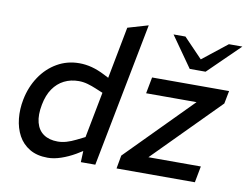

<svg xmlns="http://www.w3.org/2000/svg" viewBox="-82 -886 1301 1009"><g transform="rotate(10 568.5 -381.5)"><path d="M230.6 7.5Q172.9 7.5 133.8 -16Q94.6 -39.4 73.2 -78.9Q51.8 -118.5 46.5 -168.7Q41.2 -219 51.7 -271.8Q65.4 -340.8 101.6 -394.9Q137.8 -449 191.4 -479.8Q244.9 -510.6 309.5 -510.6Q343.1 -510.6 376.5 -501.8Q409.8 -493 446.9 -474L495.2 -449.1L464.7 -427.3L524.2 -738L633.2 -770L483.8 0H406.6L410.1 -86L402.4 -105.1L455.1 -378.6L415.1 -395.2Q394.2 -404.1 370.5 -410.9Q346.7 -417.7 322.4 -417.7Q279.5 -417.7 244.7 -400.1Q209.9 -382.5 186.2 -348.2Q162.5 -313.9 152.7 -262.2Q141.6 -205.6 152.1 -165.9Q162.6 -126.2 192.3 -105.9Q222 -85.5 267.4 -85.5Q290.5 -85.5 314.4 -92.5Q338.3 -99.6 363.7 -112.2L412.9 -136.6L420.3 -66.8L376.2 -39.7Q339.1 -18.2 301.4 -5.4Q263.6 7.5 230.6 7.5ZM597.1 0 609.7 -70.7 974.9 -440.6 987.3 -416.1H681.6L698.1 -503.2H1109L1095.7 -434.5L720.4 -55.3L716.1 -87.1H1031.6L1015.1 0ZM885 -581.9 920.8 -631.3 1065.3 -745.5H1137.2L969.7 -581.9ZM885 -581.9 769.9 -745.5H833.4L946.8 -627.4L969.7 -581.9Z"/></g></svg>

Font: REM Medium
Style: Italic
Weight: 500
Italic angle: -11°
Designer: Octavio Pardo
Foundry: Ashler Design
Version: Version 1.005;gftools[0.9.28]